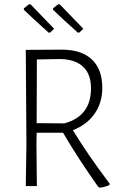

<svg xmlns="http://www.w3.org/2000/svg" viewBox="-20 -873 578 901"><path d="M234 -738 215 -720H208Q130 -790 92 -827V-834L116 -853H123Q136 -839 234 -738ZM371 -738 352 -720H345Q267 -790 229 -827V-834L253 -853H260Q273 -839 371 -738ZM271 -640Q362 -640 411 -594Q460 -548 460 -461Q460 -391 424 -339.5Q388 -288 322 -262Q394 -144 494 -12V-5Q478 3 449 8L441 4Q346 -130 276 -250H152L151 -197L153 0H101L104 -194L101 -639ZM265 -596 153 -594 152 -295 282 -294Q407 -328 407 -458Q407 -525 370.5 -559.5Q334 -594 265 -596Z"/></svg>

Font: Alegreya Sans SC Light
Style: Regular
Weight: 300
Designer: Juan Pablo del Peral
Foundry: Huerta Tipografica
Version: Version 2.007